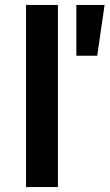

<svg xmlns="http://www.w3.org/2000/svg" viewBox="-20 -762 446 782"><path d="M86 -742H216V0H86ZM291 -742H406L376 -535H291Z"/></svg>

Font: Montserrat arm Medium
Style: Regular
Weight: 500
Designer: Julieta Ulanovsky
Foundry: Julieta Ulanovsky
Version: Version 6.000;PS 006.000;hotconv 1.0.88;makeotf.lib2.5.64775